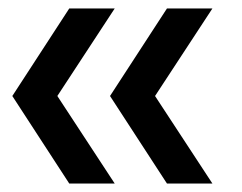

<svg xmlns="http://www.w3.org/2000/svg" viewBox="-20 -510 569 452"><path d="M9 -284 143 -490H250L115 -284L250 -78H143ZM239 -284 373 -490H480L345 -284L480 -78H373Z"/></svg>

Font: Cabin Condensed
Style: Regular
Weight: 400
Width: 3
Designer: Pablo Impallari
Foundry: Pablo Impallari. http://www.impallari.com Igino Marini. http://www.ikern.com
Version: Version 2.200